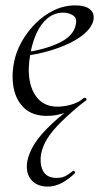

<svg xmlns="http://www.w3.org/2000/svg" viewBox="-20 -419 388 714"><path d="M157 275Q130.8 275 111.8 263.3Q92.8 251.6 84.6 230.1Q76.4 208.6 81.8 179Q88 149 108.3 116Q128.6 83 172.7 41.6Q216.8 0.2 292.2 -55L299.2 -46.2Q241 1 206.7 35.2Q172.4 69.4 155.7 96.7Q139 124 133.2 151.8Q126.6 189.6 139.8 216.1Q153 242.6 191.2 242.6Q212.2 242.6 226.1 234.3Q240 226 251.2 216.6Q254 214.4 257.6 218.6Q261.2 222.8 258.4 225Q234 249 208.5 262Q183 275 157 275ZM155.2 12Q102 12 71.5 -15.8Q41 -43.6 31.5 -88.6Q22 -133.6 31.8 -185Q38.2 -222.4 58.8 -260.5Q79.4 -298.6 110.2 -329.9Q141 -361.2 179.2 -380.1Q217.4 -399 260.4 -399Q296.6 -399 314.3 -384.6Q332 -370.2 327.6 -345Q323 -321.4 300.2 -299.4Q277.4 -277.4 241.1 -259.6Q204.8 -241.8 160.3 -229.1Q115.8 -216.4 68.2 -210.6L70.2 -223.6Q146.8 -234.6 199.2 -259.3Q251.6 -284 261 -324Q268.2 -350.8 252.1 -361.4Q236 -372 215.6 -372Q182.2 -372 156.9 -351.1Q131.6 -330.2 115.7 -295.2Q99.8 -260.2 92.8 -218Q82.4 -162.2 90.6 -118.2Q98.8 -74.2 124.8 -48.3Q150.8 -22.4 193.4 -22.4Q217.2 -22.4 243.3 -29.4Q269.4 -36.4 293.8 -55Q296.6 -57 300.1 -53Q303.6 -49 300.8 -46.2Q262.8 -14.8 226.7 -1.4Q190.6 12 155.2 12Z"/></svg>

Font: Cormorant Infant Light
Style: Italic
Weight: 300
Italic angle: -10°
Designer: Christian Thalmann (Catharsis Fonts)
Foundry: Catharsis Fonts
Version: Version 4.001